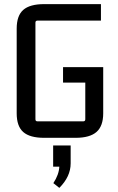

<svg xmlns="http://www.w3.org/2000/svg" viewBox="-20 -662 572 932"><path d="M347 7H194Q125 7 93 -21Q61 -49 61 -112V-523Q61 -586 93 -614Q125 -642 194 -642H470V-562H162Q152 -562 152 -552V-83Q152 -73 162 -73H384Q394 -73 394 -83V-261H286V-336H481V-112Q481 -50 448.5 -21.5Q416 7 347 7ZM238 147V44H323V131Q323 195 268 250L239 227Q266 186 268 147Z"/></svg>

Font: Gemunu Libre Medium
Style: Regular
Weight: 500
Designer: Puspanada Ekanayake, Sola Matas, Pathum Egodawatta, Kosala Senevirathne
Foundry: mooniak
Version: Version 1.100